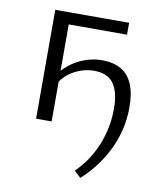

<svg xmlns="http://www.w3.org/2000/svg" viewBox="-72 -470 592 717"><g transform="rotate(10 224.0 -112.0)"><path d="M281 189 256 166Q307 116 333.5 50Q360 -16 360 -87Q360 -150 337 -182Q314 -214 263 -214Q225 -214 189 -195Q153 -176 134 -143L113 -158Q133 -190 160.5 -212.5Q188 -235 220.5 -246.5Q253 -258 286 -258Q327 -258 356 -242Q385 -226 400.5 -191.5Q416 -157 416 -102Q416 -18 380 57Q344 132 281 189ZM80 0V-413H139V0ZM111 -368V-413H360V-368Z"/></g></svg>

Font: Ysabeau Office Light
Style: Regular
Weight: 300
Designer: Christian Thalmann (Catharsis Fonts)
Version: Version 2.001;gftools[0.9.30]; featfreeze: tnum,lnum,ss02